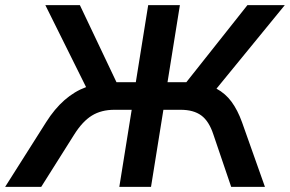

<svg xmlns="http://www.w3.org/2000/svg" viewBox="-56 -725 1125 745"><path d="M-36 0 123 -251Q188 -354 278 -387L120 -705H254L396 -406H471L519 -705H642L594 -406H667L904 -705H1049L784 -381Q819 -362 842.5 -330Q866 -298 883 -251L972 0H841L772 -203Q755 -255 725 -277Q695 -299 645 -299H578L530 0H407L455 -299H388Q337 -299 300.5 -276.5Q264 -254 232 -203L104 0Z"/></svg>

Font: Nunito Sans
Style: Bold Italic
Weight: 700
Italic angle: -9°
Designer: Vernon Adams
Foundry: Vernon Adams
Version: Version 3.006; ttfautohint (v1.8.3)